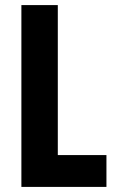

<svg xmlns="http://www.w3.org/2000/svg" viewBox="-20 -734 453 754"><path d="M64 0V-714H207V-125H398V0Z"/></svg>

Font: Noto Sans Bengali ExtraCondensed
Style: Bold
Weight: 700
Width: 2
Designer: Joana Ranito - Universal Thirst; Jelle Bosma - Monotype Design Team
Foundry: Universal Thirst ehf.
Version: Version 3.000; ttfautohint (v1.8.4.7-5d5b)